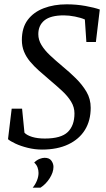

<svg xmlns="http://www.w3.org/2000/svg" viewBox="-20 -680 490 887"><path d="M174 11Q141 11 108.5 3Q76 -5 51.5 -16.5Q27 -28 17 -37L34 -178H82L93 -67Q104 -55 128.5 -47.5Q153 -40 187 -40Q262 -40 293 -70Q324 -100 324 -156Q324 -185 308.5 -210.5Q293 -236 266.5 -260.5Q240 -285 209 -311Q183 -333 160 -353.5Q137 -374 119 -395.5Q101 -417 91 -441.5Q81 -466 81 -495Q81 -552 108 -588Q135 -624 182 -642Q229 -660 288 -660Q333 -660 374.5 -652.5Q416 -645 441 -636L423 -486H379L372 -590Q354 -598 326.5 -603.5Q299 -609 275 -609Q214 -609 185.5 -586Q157 -563 157 -522Q157 -496 171.5 -472Q186 -448 211 -424.5Q236 -401 267 -375Q300 -348 330 -318.5Q360 -289 379.5 -256Q399 -223 399 -182Q399 -123 372.5 -80Q346 -37 295.5 -13Q245 11 174 11ZM131 187Q143 173 150.5 154.5Q158 136 158 119Q158 106 153.5 93.5Q149 81 138 71Q150 59 163 54Q176 49 186 49Q208 49 217.5 62.5Q227 76 227 91Q227 116 209.5 143.5Q192 171 167 187Z"/></svg>

Font: Faustina
Style: Italic
Weight: 400
Italic angle: -8°
Designer: Alfonso Garcia
Foundry: http://www.omnibus-type.com
Version: Version 1.200